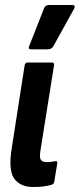

<svg xmlns="http://www.w3.org/2000/svg" viewBox="-20 -745 320 771"><path d="M114 6Q61 6 37 -28Q13 -62 27 -149L79 -483Q81 -494 92 -494H188Q199 -494 197 -483L142 -138Q138 -111 144.5 -102.5Q151 -94 168 -94Q185 -94 203 -98Q211 -99 210 -89L198 -16Q197 -6 187 -3Q173 1 155.5 3.5Q138 6 114 6ZM104 -547Q91 -547 98 -562L157 -712Q162 -725 177 -725H271Q278 -725 279.5 -720Q281 -715 277 -709L194 -559Q187 -547 172 -547Z"/></svg>

Font: Sofia Sans Extra Condensed ExtraBold
Style: Italic
Weight: 800
Italic angle: -9°
Designer: Botio Nikoltchev, Ani Petrova
Foundry: lettersoup
Version: Version 4.101; ttfautohint (v1.8.4.7-5d5b)